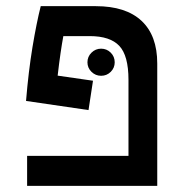

<svg xmlns="http://www.w3.org/2000/svg" viewBox="-20 -606 626 626"><path d="M283.2 -342.8 268.6 -247.1 64.9 -276.9Q72.8 -373 85.9 -452.4Q99.1 -531.7 112.8 -585.9H292.5Q390.1 -585.9 441.4 -538.1Q492.7 -490.2 492.7 -398.9V0H68.4V-97.7H398.9V-345.7Q398.9 -424.8 368.9 -456.5Q338.9 -488.3 272.5 -488.3H186.5Q182.1 -464.8 177.5 -433.3Q172.9 -401.9 168 -359.4ZM309.6 -358.9Q291.5 -358.9 278.3 -371.8Q265.1 -384.8 265.1 -402.8Q265.1 -421.4 278.3 -434.3Q291.5 -447.3 309.6 -447.3Q328.1 -447.3 341.1 -434.3Q354 -421.4 354 -402.8Q354 -384.8 341.1 -371.8Q328.1 -358.9 309.6 -358.9Z"/></svg>

Font: Cascadia Mono PL
Style: Regular
Weight: 400
Monospace: yes
Designer: Aaron Bell
Foundry: Saja Typeworks
Version: Version 2404.023; ttfautohint (v1.8.4)